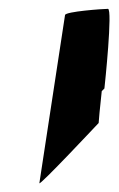

<svg xmlns="http://www.w3.org/2000/svg" viewBox="-20 -614 268 434"><path d="M69 -200C68 -192 203 -336 203 -336C203 -339 206 -372 210 -408L216 -414C217 -422 235 -594 224 -594C213 -594 128 -588 127 -580Z"/></svg>

Font: Ampere
Style: CndIta
Weight: 400
Version: Version 1